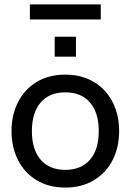

<svg xmlns="http://www.w3.org/2000/svg" viewBox="-20 -837 590 867"><path d="M32 -245Q32 -317 61 -375Q90 -433 145 -466.5Q200 -500 275 -500Q349 -500 404.5 -466.5Q460 -433 489 -375Q518 -317 518 -245Q518 -173 489 -115Q460 -57 404.5 -23.5Q349 10 275 10Q200 10 145 -23.5Q90 -57 61 -115Q32 -173 32 -245ZM426 -245Q426 -328 386.5 -374Q347 -420 275 -420Q203 -420 163.5 -374Q124 -328 124 -245Q124 -162 163.5 -116Q203 -70 275 -70Q347 -70 386.5 -116Q426 -162 426 -245ZM227 -671H323V-581H227ZM115 -817H435V-749H115Z"/></svg>

Font: Cabin
Style: Regular
Weight: 400
Designer: Pablo Impallari
Foundry: Pablo Impallari. http://www.impallari.com Igino Marini. http://www.ikern.com
Version: Version 2.001